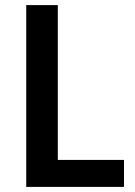

<svg xmlns="http://www.w3.org/2000/svg" viewBox="-20 -734 532 754"><path d="M83 0H467V-106H207V-714H83Z"/></svg>

Font: Noto Sans Arabic SemCond SemBd
Style: Regular
Weight: 600
Width: 4
Designer: Monotype Design Team, Nadine Chahine, Nizar Qandah and Khaled Hosny
Foundry: Monotype Imaging Inc.
Version: Version 2.012